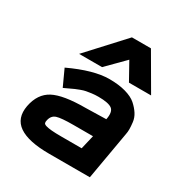

<svg xmlns="http://www.w3.org/2000/svg" viewBox="-174 -882 965 1014"><g transform="rotate(30 309.0 -374.5)"><path d="M141 -535 339 -750H455L580 -535H445L386 -641L281 -535ZM268 1Q141 1 83.5 -38.5Q26 -78 41 -159Q57 -241 117.5 -273Q178 -305 314 -305L438 -308Q448 -357 426.5 -373.5Q405 -390 343 -390Q322 -390 303 -387.5Q284 -385 271 -382.5Q258 -380 240.5 -373.5Q223 -367 214 -363Q205 -359 185 -349.5Q165 -340 156 -336L111 -434Q252 -500 347 -500Q404 -500 446.5 -488Q489 -476 512 -455.5Q535 -435 549.5 -412.5Q564 -390 567 -364.5Q570 -339 570 -322.5Q570 -306 567 -292L516 1ZM278 -110H402L422 -195H304Q229 -195 202.5 -186.5Q176 -178 169 -147Q166 -136 168 -129Q170 -122 183 -118Q196 -114 218.5 -112Q241 -110 278 -110Z"/></g></svg>

Font: Hermit
Style: Bold Italic
Weight: 700
Italic angle: -10°
Designer: Pablo Caro
Version: Version 2.000;PS 002.000;hotconv 1.0.88;makeotf.lib2.5.64775